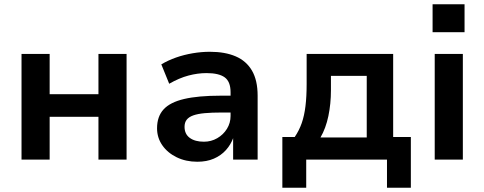

<svg xmlns="http://www.w3.org/2000/svg" viewBox="-20 -749 2273 901"><path d="M81 0V-496H213V-307H442V-496H574V0H442V-201H213V0Z M906 10Q852 10 809 -11Q766 -32 741.5 -67.5Q717 -103 717 -147Q717 -202 747.5 -235.5Q778 -269 844 -284.5Q910 -300 1015 -300H1079V-221H1020Q974 -221 941 -218Q908 -215 887 -207.5Q866 -200 856 -187Q846 -174 846 -154Q846 -120 870.5 -102Q895 -84 937 -84Q971 -84 999.5 -100.5Q1028 -117 1045 -144.5Q1062 -172 1062 -205V-316Q1062 -366 1034.5 -386Q1007 -406 949 -406Q908 -406 864.5 -394.5Q821 -383 774 -356L737 -447Q769 -466 806 -479Q843 -492 884 -499Q925 -506 965 -506Q1036 -506 1086 -484.5Q1136 -463 1162.5 -417.5Q1189 -372 1189 -300V0H1074V-103H1075Q1063 -70 1040 -44.5Q1017 -19 983.5 -4.5Q950 10 906 10Z M1305 132V-106H1363Q1384 -137 1396 -171.5Q1408 -206 1413.5 -251Q1419 -296 1419 -355V-496H1825V-106H1908V132H1796V0H1417V132ZM1484 -104H1701V-393H1533V-326Q1533 -262 1521 -204.5Q1509 -147 1484 -104Z M2010 -598V-729H2160V-598ZM2020 0V-496H2152V0Z"/></svg>

Font: Nunito Sans 9pt
Style: Bold
Weight: 700
Version: Version 3.101;gftools[0.9.27]